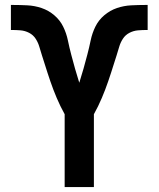

<svg xmlns="http://www.w3.org/2000/svg" viewBox="-20 -755 640 775"><path d="M241 0V-294Q232 -310 224 -326.5Q216 -343 209 -359.5Q202 -376 195.5 -393Q189 -410 183 -427.5Q177 -445 171.5 -462Q166 -479 160.5 -496.5Q155 -514 149.5 -531Q144 -548 139 -565.5Q134 -583 124 -598.5Q114 -614 97.5 -622.5Q81 -631 63 -632.5Q45 -634 26 -634Q26 -634 26 -634Q26 -634 26 -634H25Q25 -634 25 -634Q25 -634 25 -634H24V-735Q26 -735 28 -735Q30 -735 32 -735Q61 -735 90.5 -733.5Q120 -732 148 -722.5Q176 -713 199 -693.5Q222 -674 235 -647.5Q248 -621 254 -592Q260 -563 267.5 -534.5Q275 -506 283 -477.5Q291 -449 300 -421Q309 -449 317 -477.5Q325 -506 332.5 -534.5Q340 -563 346 -592Q352 -621 365 -647.5Q378 -674 401 -693.5Q424 -713 452 -722.5Q480 -732 509.5 -733.5Q539 -735 568 -735Q570 -735 572 -735Q574 -735 576 -735V-634H575Q575 -634 575 -634Q575 -634 575 -634H574Q574 -634 574 -634Q574 -634 574 -634Q555 -634 537 -632.5Q519 -631 502.5 -622.5Q486 -614 476 -598.5Q466 -583 461 -565.5Q456 -548 450.5 -531Q445 -514 439.5 -496.5Q434 -479 428.5 -462Q423 -445 417 -427.5Q411 -410 404.5 -393Q398 -376 391 -359.5Q384 -343 376 -326.5Q368 -310 359 -294V0Z"/></svg>

Font: Iosevka Curly Extended
Style: Bold
Weight: 700
Width: 7
Monospace: yes
Designer: Belleve Invis
Foundry: Belleve Invis
Version: Version 11.1.0; ttfautohint (v1.8.3)